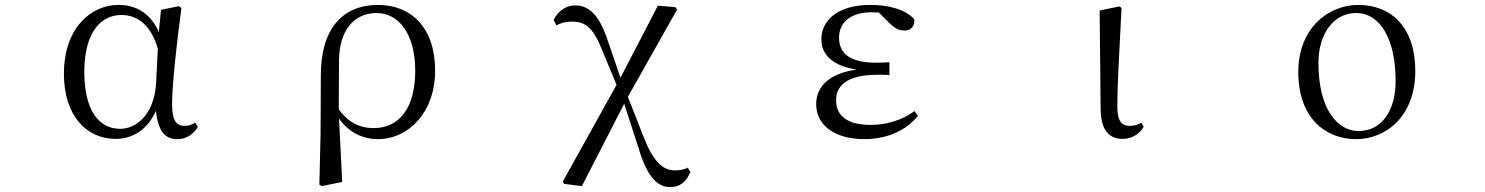

<svg xmlns="http://www.w3.org/2000/svg" viewBox="-20 -551 6040 781"><path d="M451 14C513 14 578 -18 614 -100C624 -16 651 15 702 15C739 15 769 -7 785 -35L774 -52C760 -44 749 -39 731 -39C698 -39 680 -60 680 -127C680 -204 699 -380 718 -518L708 -526L635 -511L626 -421C592 -497 534 -531 462 -531C350 -531 240 -437 240 -251C240 -82 330 14 451 14ZM622 -353 615 -213C607 -82 532 -27 469 -27C379 -27 323 -107 323 -258C323 -425 394 -490 474 -490C535 -490 593 -454 622 -353Z M1279 200 1289 206 1372 189 1359 -69C1396 -15 1453 15 1517 15C1641 15 1750 -93 1750 -264C1750 -440 1651 -531 1518 -531C1375 -531 1285 -436 1285 -245L1284 -6ZM1358 -106 1359 -306C1360 -426 1419 -498 1512 -498C1600 -498 1669 -416 1669 -263C1669 -113 1605 -30 1500 -30C1439 -30 1393 -57 1358 -106Z M2706 210C2748 210 2772 187 2788 149L2778 131C2763 139 2745 142 2725 142C2678 142 2639 109 2600 11L2534 -157L2734 -512L2727 -522L2656 -528L2504 -235L2449 -395C2417 -488 2376 -529 2321 -529C2281 -529 2250 -506 2232 -470L2243 -448C2259 -456 2278 -463 2306 -463C2361 -463 2392 -440 2429 -348L2488 -206L2269 188L2275 197L2347 206L2519 -129L2578 53C2611 163 2651 210 2706 210Z M3496 15C3593 15 3670 -24 3714 -80L3700 -99C3648 -62 3588 -43 3521 -43C3427 -43 3381 -80 3381 -143C3381 -200 3421 -247 3552 -247C3562 -247 3572 -247 3598 -246V-298C3574 -296 3559 -296 3542 -296C3433 -296 3393 -337 3393 -398C3393 -460 3440 -501 3526 -501L3555 -500L3598 -457C3624 -432 3638 -427 3661 -427C3684 -427 3702 -444 3699 -472C3666 -513 3593 -531 3521 -531C3385 -531 3321 -466 3321 -391C3321 -331 3364 -283 3465 -268C3348 -252 3300 -195 3300 -127C3300 -39 3379 15 3496 15Z M4548 14C4588 14 4619 -11 4632 -35L4623 -52C4610 -45 4597 -39 4577 -39C4545 -39 4525 -54 4525 -118C4525 -196 4530 -283 4542 -519L4533 -525L4453 -508L4457 -112C4457 -20 4492 14 4548 14Z M5496 15C5615 15 5737 -75 5737 -263C5737 -439 5640 -531 5505 -531C5385 -531 5261 -438 5261 -258C5261 -70 5373 15 5496 15ZM5506 -18C5422 -18 5343 -105 5343 -295C5343 -415 5406 -498 5496 -498C5595 -498 5657 -391 5657 -221C5657 -106 5604 -18 5506 -18Z"/></svg>

Font: Harano Aji Mincho TW
Style: Regular
Weight: 400
Foundry: Masamichi Hosoda
Version: HaranoAjiMinchoTW-Regular version 20230610;ttx 4.39.4